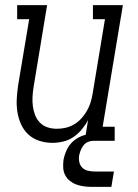

<svg xmlns="http://www.w3.org/2000/svg" viewBox="-20 -550 540 750"><path d="M185 8Q158 8 133.5 0Q109 -8 91 -24.5Q73 -41 62.5 -64Q52 -87 48 -112.5Q44 -138 45.5 -164.5Q47 -191 51 -218L94 -475H47V-530H164L111 -209Q108 -190 107 -171Q106 -152 108.5 -134Q111 -116 117.5 -99.5Q124 -83 136.5 -70.5Q149 -58 166 -52.5Q183 -47 202 -47Q220 -47 237 -51Q254 -55 270 -64.5Q286 -74 298.5 -88Q311 -102 320 -118Q329 -134 334 -150.5Q339 -167 342 -185L390 -475H343V-530H460L381 -55H428V0H311L324 -81Q314 -62 299.5 -44.5Q285 -27 266.5 -14.5Q248 -2 226.5 3Q205 8 185 8ZM340 180Q324 180 308.5 178Q293 176 279 171Q265 166 253.5 157Q242 148 235 135Q228 122 227 106.5Q226 91 228 75Q232 54 241.5 34Q251 14 268.5 -0.5Q286 -15 307.5 -21.5Q329 -28 349 -28L345 0Q334 0 323.5 4.5Q313 9 306 18Q299 27 295 37.5Q291 48 289 58Q287 71 290 84Q293 97 302 105.5Q311 114 324 117Q337 120 350 120H425L415 180Z"/></svg>

Font: Iosevka Curly Slab LtObl
Style: Regular
Weight: 300
Italic angle: -9°
Monospace: yes
Designer: Belleve Invis
Foundry: Belleve Invis
Version: Version 11.0.0; ttfautohint (v1.8.3)